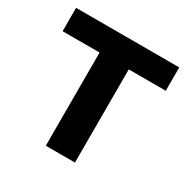

<svg xmlns="http://www.w3.org/2000/svg" viewBox="-130 -662 763 779"><g transform="rotate(30 251.5 -273.0)"><path d="M183.1 0V-436.5H9.8V-545.9H493.2V-436.5H319.8V0Z"/></g></svg>

Font: Inter Cardless
Style: Bold
Weight: 700
Designer: Rasmus Andersson
Foundry: rsms
Version: Version 4.001;git-9221beed3